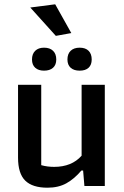

<svg xmlns="http://www.w3.org/2000/svg" viewBox="-20 -866 578 894"><path d="M121 -831 237 -846 312 -712 240 -699ZM129 -589Q129 -615 144 -629.5Q159 -644 185 -644Q212 -644 227 -629.5Q242 -615 242 -589Q242 -564 227 -550.5Q212 -537 185 -537Q159 -537 144 -550.5Q129 -564 129 -589ZM294 -589Q294 -615 309 -629.5Q324 -644 351 -644Q378 -644 392.5 -629.5Q407 -615 407 -589Q407 -564 392.5 -550.5Q378 -537 351 -537Q324 -537 309 -550.5Q294 -564 294 -589ZM64 -132V-471H172V-97Q200 -89 232 -89Q314 -89 360 -141V-471H468V0H373L367 -72H359Q326 -33 289 -12.5Q252 8 201 8Q131 8 97.5 -25Q64 -58 64 -132Z"/></svg>

Font: Athiti SemiBold
Style: Regular
Weight: 600
Designer: CadsonDemak Team
Foundry: CadsonDemak
Version: Version 1.033